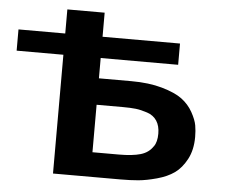

<svg xmlns="http://www.w3.org/2000/svg" viewBox="-50 -753 957 810"><g transform="rotate(5 428.0 -347.5)"><path d="M5 -503V-593H203V-695H361V-593H689V-503H361V-417H498Q573 -417 629 -401Q685 -385 714.5 -363Q744 -341 761.5 -309.5Q779 -278 783 -255Q787 -232 787 -206Q787 -151 766 -111.5Q745 -72 715.5 -51Q686 -30 642 -18Q598 -6 564.5 -3Q531 0 489 0H203V-503ZM361 -104H473Q530 -104 564.5 -114Q599 -124 617 -152V-151Q631 -171 631 -206Q631 -239 617 -260.5Q603 -282 576 -291Q549 -300 527 -302.5Q505 -305 473 -305H361V-255Z"/></g></svg>

Font: Coval
Style: Black
Weight: 1000
Foundry: Context Ltd
Version: Version 001.000